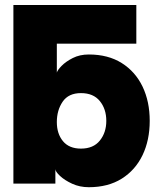

<svg xmlns="http://www.w3.org/2000/svg" viewBox="-20 -743 650 777"><path d="M531.7 -566.4H210V-449.2Q212.4 -459 229.2 -476.3Q246.1 -493.7 274.4 -508.1Q302.7 -522.5 339.4 -522.5Q417.5 -522.5 472.7 -487.8Q527.8 -453.1 556.9 -392.6Q585.9 -332 585.9 -253.9Q585.9 -175.8 556.9 -115.2Q527.8 -54.7 472.7 -20Q417.5 14.6 339.4 14.6Q302.7 14.6 272 0.5Q241.2 -13.7 222.7 -31.2Q204.1 -48.8 204.1 -58.6V0H34.2V-722.7H531.7ZM210 -249Q210 -201.7 234.9 -171.6Q259.8 -141.6 307.6 -141.6Q357.9 -141.6 384 -174.1Q410.2 -206.5 410.2 -253.9Q410.2 -301.8 384 -334Q357.9 -366.2 307.6 -366.2Q257.3 -366.2 233.6 -331.5Q210 -296.9 210 -249Z"/></svg>

Font: Giphurs Black
Style: Regular
Weight: 900
Version: Version 0.920; ttfautohint (v1.8.4.7-5d5b)